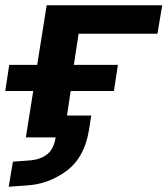

<svg xmlns="http://www.w3.org/2000/svg" viewBox="-20 -521 635 728"><path d="M13 187 29 92 97 87Q135 83 159.5 63.5Q184 44 191 0H78L106 -176H0L15 -275H121L157 -501H595L577 -393H278L260 -275H427L412 -176H248L234 -83H326L317 -26Q300 77 232 127Q164 177 83 182Z"/></svg>

Font: Nunito Sans 7pt SemiExpanded
Style: Bold Italic
Weight: 700
Width: 6
Italic angle: -9°
Designer: Vernon Adams
Foundry: Vernon Adams
Version: Version 3.101;gftools[0.9.27]